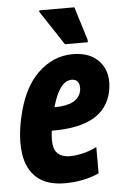

<svg xmlns="http://www.w3.org/2000/svg" viewBox="-55 -805 545 854"><g transform="rotate(-5 218.0 -378.0)"><path d="M202 10Q119 10 75 -29.5Q31 -69 21.5 -138Q12 -207 31 -294Q59 -426 127.5 -492.5Q196 -559 284 -559Q366 -559 406.5 -509Q447 -459 431 -379Q414 -302 348.5 -265Q283 -228 171 -228H162Q153 -159 172 -133.5Q191 -108 234 -108Q258 -108 289 -115Q320 -122 353 -138V-21Q321 -6 281.5 2Q242 10 202 10ZM270 -446Q215 -446 183 -331H185Q289 -331 303 -394Q307 -417 298.5 -431.5Q290 -446 270 -446ZM254 -606 153 -759V-766H310L356 -617V-606Z"/></g></svg>

Font: Noto Sans ExtraCondensed ExtraBold
Style: Italic
Weight: 800
Width: 2
Italic angle: -12°
Designer: Monotype Design Team
Foundry: Monotype Imaging Inc.
Version: Version 2.013; ttfautohint (v1.8.4.7-5d5b)